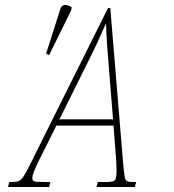

<svg xmlns="http://www.w3.org/2000/svg" viewBox="-20 -746 694 766"><path d="M12 0 17 -20H29Q46 -20 55.5 -24Q65 -28 75.5 -44.5Q86 -61 104 -98L411 -714H420L472 -86Q475 -55 477.5 -41Q480 -27 487 -23.5Q494 -20 508 -20H523L518 0H365L370 -20H406Q432 -20 438.5 -27Q445 -34 445 -66Q445 -76 444 -98.5Q443 -121 441 -137L433 -245H205L134 -103Q120 -74 114.5 -59.5Q109 -45 109 -36Q109 -25 116.5 -22.5Q124 -20 155 -20H181L176 0ZM328 -493 217 -270H431L413 -493Q409 -537 406.5 -577Q404 -617 403 -653Q387 -616 369.5 -578.5Q352 -541 328 -493ZM176 -526 164 -532 220 -708Q225 -726 239.5 -726Q254 -726 266 -717L264 -705Z"/></svg>

Font: Noto Serif ExtraCondensed Thin
Style: Italic
Weight: 100
Width: 2
Italic angle: -12°
Designer: Monotype Design Team
Foundry: Monotype Imaging Inc.
Version: Version 2.013